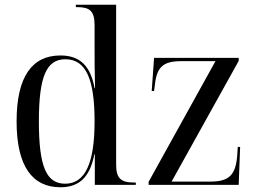

<svg xmlns="http://www.w3.org/2000/svg" viewBox="-20 -780 1083 810"><path d="M235 10C316 10 360 -35 378 -129H380V0H553V-10H545C490 -10 470 -28 470 -85V-760H300V-750H304C359 -750 379 -734 379 -673V-571C379 -536 379 -476 381 -408H379C362 -502 317 -546 235 -546C116 -546 50 -458 50 -268C50 -79 116 10 235 10ZM607 0H987L993 -160H983L981 -127C975 -41 946 -14 868 -14H704L987 -523V-536H630L620 -396H630L633 -419C641 -496 666 -522 745 -522H889L607 -13ZM255 -5C176 -5 144 -76 144 -268C144 -460 177 -530 256 -530C345 -530 379 -441 379 -268C379 -91 339 -5 255 -5Z"/></svg>

Font: Noto Serif Display SemiCondensed
Style: Regular
Weight: 400
Width: 4
Designer: Monotype Design Team
Foundry: Monotype Imaging Inc.
Version: Version 2.009